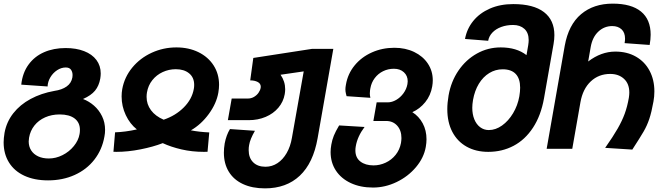

<svg xmlns="http://www.w3.org/2000/svg" viewBox="-30 -819 3650 1057"><path d="M-10 -35.5Q-10 -57 -5 -88Q6 -148 43.2 -195.5Q80.5 -243 138.5 -274.2Q196.5 -305.5 269 -318.5Q311 -324.5 337 -343Q363 -361.5 368.5 -393Q369.5 -401 369.5 -405.5Q369.5 -423 360.8 -435.2Q352 -447.5 332 -447.5Q307.5 -447.5 284.8 -432.8Q262 -418 247.5 -393.8Q233 -369.5 232 -343L87 -353Q94 -418 127 -463.2Q160 -508.5 212.5 -531.5Q265 -554.5 331 -554.5Q389.5 -554.5 433.2 -537.5Q477 -520.5 500.8 -488.8Q524.5 -457 524.5 -414.5Q524.5 -402.5 522 -386.5Q515 -346.5 493.2 -320Q471.5 -293.5 427 -274Q460 -261.5 487.5 -237.5Q515 -213.5 531.8 -179.2Q548.5 -145 548.5 -104Q548.5 -85.5 545 -68Q532.5 4.5 489.8 59.5Q447 114.5 381 144.2Q315 174 234.5 174Q159.5 174 104.2 148.5Q49 123 19.5 75.5Q-10 28 -10 -35.5ZM408 -81Q410 -91.5 410 -104Q410 -144.5 380.8 -166.8Q351.5 -189 298.5 -189Q254.5 -189 218.5 -173Q182.5 -157 159.5 -128Q136.5 -99 130 -61Q128 -47 128 -40.5Q128 -12.5 141.5 8.8Q155 30 180 41.8Q205 53.5 238.5 53.5Q277.5 53.5 314.2 35Q351 16.5 376.5 -14.8Q402 -46 408 -81Z M723.5 -106.5Q685.5 -136.5 662.5 -185.2Q639.5 -234 639.5 -288Q639.5 -309.5 643 -328.5Q655 -394.5 698.2 -447Q741.5 -499.5 805.5 -528.8Q869.5 -558 941 -558Q1009 -558 1062.5 -531.8Q1116 -505.5 1146 -458.8Q1176 -412 1176 -352Q1176 -333 1172 -309Q1161.5 -249 1119.5 -191.5Q1077.5 -134 1021 -101.5Q1066.5 -92.5 1122 -90L1112.5 16.5L1092.5 17Q1027 17 969 3.5Q911 -10 866 -31Q813 -10.5 743.8 3.2Q674.5 17 611 17L594.5 16.5L603.5 -90.5Q660.5 -92.5 723.5 -106.5ZM777 -285.5Q777 -245 801.2 -212.2Q825.5 -179.5 871 -160Q937 -182.5 982 -227.8Q1027 -273 1037 -329.5Q1039 -339.5 1039 -351.5Q1039 -392.5 1011.2 -415.2Q983.5 -438 938 -438Q899.5 -438 865.5 -422.2Q831.5 -406.5 808.5 -377.5Q785.5 -348.5 779 -310Q777 -298.5 777 -285.5Z M1202.5 21.5Q1202.5 -2.5 1207 -29.5Q1216 -76 1236 -108.5L1373.5 -99Q1346.5 -52.5 1341.5 -20.5Q1339 -8 1339 7.5Q1339 50 1363.8 74.5Q1388.5 99 1431.5 99Q1467.5 99 1497.5 79.2Q1527.5 59.5 1548.2 23.5Q1569 -12.5 1577 -60L1642 -426L1514.5 -407.5Q1540 -371 1540 -327.5Q1540 -315.5 1537.5 -300.5Q1530 -258.5 1502.5 -226Q1475 -193.5 1432.5 -175.5Q1390 -157.5 1339.5 -157.5H1224.5L1245.5 -276.5H1333.5Q1353 -276.5 1368.2 -285.5Q1383.5 -294.5 1393 -308Q1402.5 -321.5 1405 -335.5Q1405.5 -337.5 1405.5 -341.5Q1405.5 -359 1388.5 -367.8Q1371.5 -376.5 1347.5 -376.5L1364.5 -500L1688 -550H1805L1718.5 -58Q1694.5 78.5 1620.5 148.2Q1546.5 218 1428.5 218Q1358.5 218 1307.5 194.2Q1256.5 170.5 1229.5 126.2Q1202.5 82 1202.5 21.5Z M1790 18Q1790 -0.5 1794 -23Q1798.5 -49 1807.8 -72Q1817 -95 1837 -128.5L1977 -120Q1937.5 -67.5 1928.5 -13Q1926.5 -2.5 1926.5 9Q1926.5 49 1954 70.2Q1981.5 91.5 2026.5 91.5Q2061 91.5 2093.2 76.5Q2125.5 61.5 2148 33.5Q2170.5 5.5 2177.5 -32Q2180 -48 2180 -59Q2180 -101 2156.8 -127Q2133.5 -153 2095.5 -153H2025.5L2043.5 -255.5H2104.5Q2128 -255.5 2151.2 -269Q2174.5 -282.5 2191.2 -305.5Q2208 -328.5 2213 -356Q2214.5 -363.5 2214.5 -371.5Q2214.5 -402 2193.5 -421.2Q2172.5 -440.5 2138.5 -440.5Q2106.5 -440.5 2079 -427Q2051.5 -413.5 2033 -389Q2014.5 -364.5 2009 -333Q2008.5 -331 2007.2 -322.5Q2006 -314 2006 -305Q2006 -293.5 2009 -280.5L1878 -289.5Q1877 -293.5 1874.2 -304.5Q1871.5 -315.5 1871.5 -327.5Q1871.5 -338 1874.5 -353.5Q1884.5 -412.5 1922 -458.5Q1959.5 -504.5 2016.8 -530.2Q2074 -556 2141 -556Q2202 -556 2250.2 -532.8Q2298.5 -509.5 2325.5 -468.8Q2352.5 -428 2352.5 -377Q2352.5 -361 2349.5 -343.5Q2341 -293.5 2311 -256.5Q2281 -219.5 2240 -201.5Q2276 -179 2297 -140.2Q2318 -101.5 2318 -52Q2318 -33 2314 -10Q2303.5 49.5 2260.2 101Q2217 152.5 2153.8 183Q2090.5 213.5 2023.5 213.5Q1954 213.5 1901 188.8Q1848 164 1819 119.8Q1790 75.5 1790 18Z M2432.5 -218.5Q2432.5 -252.5 2439.5 -293.5Q2453 -370.5 2494 -430.5Q2535 -490.5 2595.5 -524.2Q2656 -558 2726.5 -558Q2814 -558 2868.5 -515.5L2878 -570.5Q2880.5 -587 2880.5 -598Q2880.5 -638.5 2857 -660Q2833.5 -681.5 2794.5 -681.5Q2759 -681.5 2729.2 -670.5Q2699.5 -659.5 2680.8 -639.8Q2662 -620 2657.5 -594.5L2530 -604.5Q2540 -660 2575.2 -703.5Q2610.5 -747 2667 -771.8Q2723.5 -796.5 2795.5 -796.5Q2907 -796.5 2964.5 -752.5Q3022 -708.5 3022 -625.5Q3022 -602.5 3017.5 -577L2965 -278.5Q2948 -182.5 2904.2 -116Q2860.5 -49.5 2797.2 -16.2Q2734 17 2658 17Q2590 17 2539 -11.5Q2488 -40 2460.2 -93Q2432.5 -146 2432.5 -218.5ZM2829 -288.5Q2833.5 -315 2833.5 -336.5Q2833.5 -386 2809.2 -411.8Q2785 -437.5 2737 -437.5Q2697.5 -437.5 2663.5 -416.8Q2629.5 -396 2606.2 -357.8Q2583 -319.5 2574 -268.5Q2570 -244.5 2570 -225.5Q2570 -190 2581.2 -162.2Q2592.5 -134.5 2613.2 -118.8Q2634 -103 2661 -103Q2698.5 -103 2733.8 -128Q2769 -153 2794.5 -195.5Q2820 -238 2829 -288.5Z M3432 -281Q3434.5 -297.5 3434.5 -309.5Q3434.5 -358 3405.2 -385Q3376 -412 3329.5 -412Q3266 -412 3222.2 -370.8Q3178.5 -329.5 3165.5 -256.5L3120.5 0H2979.5L3079 -567Q3100 -683 3169 -741Q3238 -799 3343 -799Q3445.5 -799 3498.8 -755.5Q3552 -712 3552 -628Q3552 -603 3546.5 -571.5L3408.5 -581.5Q3411 -595.5 3411 -606Q3411 -640 3391.5 -657.8Q3372 -675.5 3340.5 -675.5Q3296.5 -675.5 3264 -645Q3231.5 -614.5 3222 -560.5L3208 -480.5Q3279.5 -535 3357.5 -535Q3422.5 -535 3471.2 -507Q3520 -479 3546.2 -429.2Q3572.5 -379.5 3572.5 -315.5Q3572.5 -287.5 3567.5 -260.5Q3557 -201.5 3544.5 -164.2Q3532 -127 3513.2 -94.8Q3494.5 -62.5 3451 4.5L3301.5 -5Q3345.5 -67.5 3370.2 -110.8Q3395 -154 3409.2 -193Q3423.5 -232 3432 -281Z"/></svg>

Font: JuliaMono ExtraBoldItalic
Style: Regular
Weight: 800
Italic angle: -9°
Monospace: yes
Designer: cormullion
Foundry: corm
Version: Version 0.049; ttfautohint (v1.8.4)